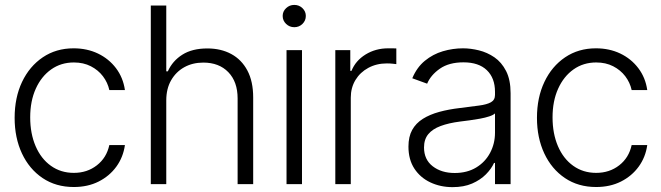

<svg xmlns="http://www.w3.org/2000/svg" viewBox="-20 -750 2694 782"><path d="M280.8 11.7Q207.5 11.7 153.3 -24.9Q99.1 -61.5 69.3 -125.2Q39.6 -189 39.6 -270Q39.6 -352.5 69.8 -416.3Q100.1 -480 154.3 -516.6Q208.5 -553.2 279.8 -553.2Q334.5 -553.2 378.9 -532Q423.3 -510.7 452.4 -472.4Q481.4 -434.1 488.8 -383.3H425.3Q418.5 -414.1 399.2 -439.5Q379.9 -464.8 349.9 -480.2Q319.8 -495.6 280.8 -495.6Q228.5 -495.6 188.5 -467.3Q148.4 -439 125.7 -388.7Q103 -338.4 103 -272Q103 -206.1 125 -154.8Q147 -103.5 187.3 -74.7Q227.5 -45.9 280.8 -45.9Q335 -45.9 374.5 -76.7Q414.1 -107.4 425.3 -159.2H488.8Q481.9 -109.9 453.9 -71.3Q425.8 -32.7 381.6 -10.5Q337.4 11.7 280.8 11.7Z M657.2 -340.8V0H594.2V-727.5H657.2V-459.5H663.6Q682.6 -502 722.7 -527.3Q762.7 -552.7 824.7 -552.7Q879.9 -552.7 921.9 -530Q963.9 -507.3 987.5 -462.9Q1011.2 -418.5 1011.2 -353V0H947.8V-349.1Q947.8 -417 909.9 -456.1Q872.1 -495.1 808.1 -495.1Q764.6 -495.1 730.7 -476.3Q696.8 -457.5 677 -423.1Q657.2 -388.7 657.2 -340.8Z M1147 0V-545.9H1210V0ZM1178.7 -639.2Q1159.2 -639.2 1145.3 -652.6Q1131.3 -666 1131.3 -685.1Q1131.3 -703.6 1145.3 -716.8Q1159.2 -730 1178.7 -730Q1198.2 -730 1211.9 -716.8Q1225.6 -703.6 1225.6 -685.1Q1225.6 -666 1211.9 -652.6Q1198.2 -639.2 1178.7 -639.2Z M1345.7 0V-545.9H1406.7V-461.4H1411.6Q1428.2 -502.9 1469 -528.1Q1509.8 -553.2 1561 -553.2Q1568.8 -553.2 1578.4 -553.2Q1587.9 -553.2 1594.2 -552.7V-488.8Q1590.3 -489.3 1579.6 -490.5Q1568.8 -491.7 1555.7 -491.7Q1513.7 -491.7 1480.2 -473.6Q1446.8 -455.6 1427.7 -424.1Q1408.7 -392.6 1408.7 -352.1V0Z M1823.2 12.2Q1773.9 12.2 1732.9 -7.1Q1691.9 -26.4 1667.7 -63.2Q1643.6 -100.1 1643.6 -152.8Q1643.6 -193.4 1658.7 -220.7Q1673.8 -248 1702.1 -265.9Q1730.5 -283.7 1768.8 -294.2Q1807.1 -304.7 1853.5 -310.1Q1899.4 -315.9 1931.2 -320.1Q1962.9 -324.2 1979.5 -333.5Q1996.1 -342.8 1996.1 -363.3V-376Q1996.1 -432.1 1962.9 -464.1Q1929.7 -496.1 1867.7 -496.1Q1808.6 -496.1 1771.5 -470.2Q1734.4 -444.3 1719.7 -409.2L1659.2 -431.2Q1677.7 -475.6 1710.4 -502.4Q1743.2 -529.3 1783.7 -541.3Q1824.2 -553.2 1865.7 -553.2Q1897 -553.2 1930.7 -544.9Q1964.4 -536.6 1993.7 -516.6Q2022.9 -496.6 2041.3 -460.7Q2059.6 -424.8 2059.6 -370.1V0H1996.1V-86.4H1992.2Q1981.4 -62.5 1959 -39.8Q1936.5 -17.1 1902.8 -2.4Q1869.1 12.2 1823.2 12.2ZM1832 -45.4Q1882.3 -45.4 1919.2 -67.6Q1956.1 -89.8 1976.1 -127.4Q1996.1 -165 1996.1 -209.5V-288.1Q1988.8 -281.2 1972.4 -275.9Q1956.1 -270.5 1934.8 -266.6Q1913.6 -262.7 1891.8 -259.8Q1870.1 -256.8 1853.5 -254.9Q1807.6 -249 1774.7 -236.8Q1741.7 -224.6 1724.4 -203.6Q1707 -182.6 1707 -149.4Q1707 -100.1 1742.4 -72.8Q1777.8 -45.4 1832 -45.4Z M2408.2 11.7Q2335 11.7 2280.8 -24.9Q2226.6 -61.5 2196.8 -125.2Q2167 -189 2167 -270Q2167 -352.5 2197.3 -416.3Q2227.5 -480 2281.7 -516.6Q2335.9 -553.2 2407.2 -553.2Q2461.9 -553.2 2506.3 -532Q2550.8 -510.7 2579.8 -472.4Q2608.9 -434.1 2616.2 -383.3H2552.7Q2545.9 -414.1 2526.6 -439.5Q2507.3 -464.8 2477.3 -480.2Q2447.3 -495.6 2408.2 -495.6Q2356 -495.6 2315.9 -467.3Q2275.9 -439 2253.2 -388.7Q2230.5 -338.4 2230.5 -272Q2230.5 -206.1 2252.4 -154.8Q2274.4 -103.5 2314.7 -74.7Q2355 -45.9 2408.2 -45.9Q2462.4 -45.9 2502 -76.7Q2541.5 -107.4 2552.7 -159.2H2616.2Q2609.4 -109.9 2581.3 -71.3Q2553.2 -32.7 2509 -10.5Q2464.8 11.7 2408.2 11.7Z"/></svg>

Font: Inter Tight Light
Style: Regular
Weight: 300
Designer: Rasmus Andersson
Foundry: rsms
Version: Version 3.004